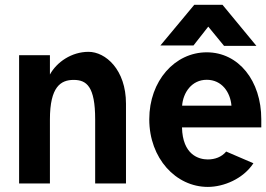

<svg xmlns="http://www.w3.org/2000/svg" viewBox="-20 -750 1088 785"><path d="M184.1 0V-261.7C184.1 -395.5 228.5 -423.3 281.2 -423.3C334 -423.3 369.1 -396.5 369.1 -262.2V0H495.1V-326.2C495.1 -465.3 411.6 -538.1 341.8 -538.1C272.5 -538.1 211.9 -496.1 184.1 -445.3V-524.4H58.1V0Z M1028.3 -562.5 889.6 -730.5H774.4L635.7 -564H771L831.5 -641.1L896 -562.5ZM724.6 -317.9C728.5 -371.1 763.7 -423.8 825.2 -423.8C887.2 -423.8 921.9 -372.6 926.3 -317.9ZM829.6 -98.1C792.5 -98.1 726.6 -117.2 724.1 -229H1048.3V-262.2C1048.3 -419.9 955.6 -536.1 825.2 -536.1C695.3 -536.1 590.3 -419.9 590.3 -262.2C590.3 -102.5 699.2 14.2 829.6 14.2C894.5 14.2 974.1 -18.6 1016.1 -82.5L904.8 -130.4C886.2 -107.9 858.4 -98.1 829.6 -98.1Z"/></svg>

Font: Tuffy
Style: Bold
Weight: 700
Designer: Thatcher Ulrich, Karoly Barta, Michael Everson
Version: Version 001.270